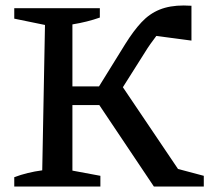

<svg xmlns="http://www.w3.org/2000/svg" viewBox="-20 -680 763 700"><path d="M32 0V-34Q80 -52 134 -59L144 -589L32 -612V-650H344V-616Q299 -600 244 -591V-365H341L437 -520Q467 -568 496 -599Q525 -630 562 -645Q599 -660 650 -660Q664 -660 678 -659V-532L550 -549Q540 -536 529 -520.5Q518 -505 507 -487L428 -362L629 -64L723 -39V0H541L342 -297H244V-58L346 -39V0Z"/></svg>

Font: Piazzolla Medium
Style: Regular
Weight: 500
Designer: Juan Pablo del Peral
Foundry: Huerta Tipografica
Version: Version 1.330